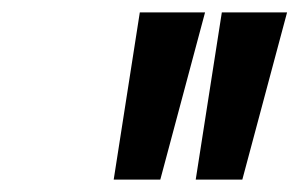

<svg xmlns="http://www.w3.org/2000/svg" viewBox="-20 -754 482 309"><path d="M163 -465H238L310 -734H205ZM295 -465H370L442 -734H337Z"/></svg>

Font: League Gothic
Style: Italic
Weight: 400
Designer: The League of Moveable Type
Version: Version 1.600; ttfautohint (v1.8.3)